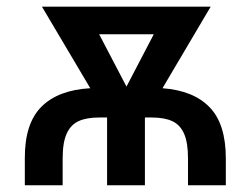

<svg xmlns="http://www.w3.org/2000/svg" viewBox="-20 -550 744 570"><path d="M53.7 0V-80.1Q53.2 -183.1 102.8 -232.9Q152.3 -282.7 248 -288.1L104.5 -530.3H605.5L462.4 -288.1Q554.7 -281.2 602.5 -231.4Q650.4 -181.6 650.4 -80.1V0H538.1V-80.1Q538.1 -126.5 526.6 -152.8Q515.1 -179.2 491.7 -190.2Q468.3 -201.2 429.7 -201.2H411.1L410.2 -199.7V0H297.9V-201.2H275.4Q236.8 -201.2 213.4 -190.4Q189.9 -179.7 178 -153.3Q166 -127 166 -80.1V0ZM355.5 -293 436.5 -448.2H274.4Z"/></svg>

Font: Pretendard GOV Medium
Style: Regular
Weight: 500
Designer: Base glyphs from Inter by Rasmus Andersson; Hangeul glyphs from Noto Sans CJK(Source Han Sans) by Jang Soo-young and Kan
Foundry: Kil Hyung-jin
Version: Version 1.309